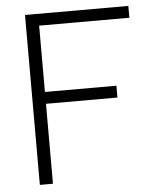

<svg xmlns="http://www.w3.org/2000/svg" viewBox="-50 -703 587 744"><g transform="rotate(-5 244.0 -330.5)"><path d="M75 0V-661H477V-615H126V-357H404V-311H126V0Z"/></g></svg>

Font: Lil Grotesk Light
Style: Regular
Weight: 300
Designer: Bastien Sozeau
Foundry: NBR — Bastien Sozeau
Version: Version 3.003; ttfautohint (v1.8.4.7-5d5b);gftools[0.9.33]